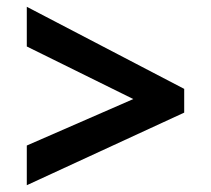

<svg xmlns="http://www.w3.org/2000/svg" viewBox="-20 -616 623 566"><path d="M59 -187 373 -324 59 -479V-596L523 -354V-284L59 -70Z"/></svg>

Font: Noto Sans Gurmukhi
Style: Bold
Weight: 700
Designer: Jelle Bosma - Monotype Design Team
Foundry: Monotype Imaging Inc.
Version: Version 2.004; ttfautohint (v1.8.4.7-5d5b)